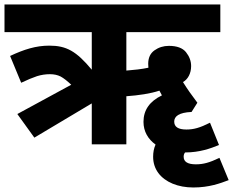

<svg xmlns="http://www.w3.org/2000/svg" viewBox="-20 -642 1037 854"><path d="M388.2 -182.1V0H542V-213.9C596.7 -217.8 649.4 -225.6 689 -238.8C692.4 -232.9 695.8 -226.1 700.2 -217.8C645.5 -191.4 618.2 -152.3 618.2 -100.1C618.2 -57.1 638.7 -22.9 671.9 1C664.6 17.1 661.1 35.2 661.1 55.2C661.1 82.5 668.9 106.4 684.1 127.4C714.8 168.5 772 191.9 839.8 191.9C910.6 191.9 960 173.3 997.1 159.2L956.1 60.1C911.6 81.5 884.3 88.9 851.1 88.9C814.9 88.9 796.9 77.6 796.9 55.2C796.9 47.9 798.8 41.5 803.2 36.1C868.2 36.1 917.5 18.1 954.1 2.9L914.1 -96.2C868.7 -73.2 840.8 -65.9 809.1 -65.9C772.9 -65.9 754.9 -77.6 754.9 -101.1C754.9 -124 774.9 -141.6 832 -144L857.9 -185.1C831.1 -220.7 813 -246.1 793.9 -276.9C815.4 -289.1 830.1 -314.9 830.1 -348.1C830.1 -370.6 822.3 -391.1 807.1 -410.2C792 -428.7 766.6 -438 731 -438C707 -438 685.5 -431.2 667 -418C648.4 -404.8 639.2 -384.8 639.2 -357.9C639.2 -352.5 639.6 -347.2 640.1 -340.8C610.8 -334.5 575.2 -330.6 542 -328.1V-499H960V-622.1H0V-499H388.2V-332C319.3 -414.6 275.4 -439 199.2 -439C140.1 -439 87.4 -422.4 24.9 -393.1L74.2 -273.9C102.1 -287.1 125.5 -296.9 144.5 -303.2C163.6 -309.1 182.6 -312 202.1 -312C220.2 -312 235.8 -308.6 249.5 -301.8C263.2 -294.4 278.8 -282.2 296.9 -265.1L57.1 -134.8L132.8 -29.8Z"/></svg>

Font: Noto Reveo Sans
Style: Regular
Weight: 800
Designer: Monotype Design Team
Foundry: Monotype Imaging Inc.
Version: Version 2.007